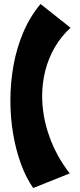

<svg xmlns="http://www.w3.org/2000/svg" viewBox="-20 -823 400 961"><path d="M146 118Q111 68 85.5 -1Q60 -70 46 -151.5Q32 -233 32 -320Q32 -408 47.5 -495Q63 -582 96.5 -661Q130 -740 183 -803L333 -684Q285 -640 253.5 -585Q222 -530 206.5 -468.5Q191 -407 191 -342Q191 -242 226.5 -141.5Q262 -41 329 45Z"/></svg>

Font: Marhey
Style: Bold
Weight: 700
Designer: Nur Syamsi & Bustanul Arifin
Foundry: Namelatype
Version: Version 1.000